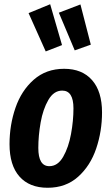

<svg xmlns="http://www.w3.org/2000/svg" viewBox="-20 -871 527 907"><path d="M25 -190Q25 -280 53 -361.5Q81 -443 139.5 -494.5Q198 -546 283 -546Q368 -546 415 -492.5Q462 -439 462 -340Q462 -251 434.5 -169.5Q407 -88 349 -36Q291 16 205 16Q119 16 72 -37Q25 -90 25 -190ZM327 -359Q327 -443 274 -443Q234 -443 208.5 -399Q183 -355 172 -292.5Q161 -230 161 -172Q161 -86 213 -86Q253 -86 278.5 -130.5Q304 -175 315.5 -238Q327 -301 327 -359ZM217 -851 273 -658 196 -628 115 -809ZM360 -850 409 -660 333 -633 258 -811Z"/></svg>

Font: Fira Sans Extra Condensed SemiBold
Style: Italic
Weight: 600
Width: 3
Italic angle: -8°
Designer: Carrois Corporate & Edenspiekermann AG
Foundry: Carrois Corporate GbR & Edenspiekermann AG
Version: Version 4.203